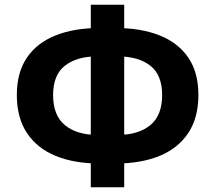

<svg xmlns="http://www.w3.org/2000/svg" viewBox="-20 -776 907 810"><path d="M402 -86Q294 -86 215.5 -118Q137 -150 94 -214.5Q51 -279 51 -375Q51 -471 94 -533.5Q137 -596 215.5 -627Q294 -658 402 -658H465Q574 -658 652.5 -627Q731 -596 774 -533.5Q817 -471 817 -375Q817 -279 774 -214.5Q731 -150 652.5 -118Q574 -86 465 -86ZM389 -207H478Q564 -207 614 -248Q664 -289 664 -375Q664 -460 614 -499Q564 -538 478 -538H389Q304 -538 254 -499Q204 -460 204 -375Q204 -289 254 -248Q304 -207 389 -207ZM363 14V-756H504V14Z"/></svg>

Font: Noto Sans JP ExtraBold
Style: Regular
Weight: 800
Designer: Ryoko NISHIZUKA  (kana, bopomofo & ideographs); Paul D. Hunt (Latin, Greek & Cyrillic); Sandoll Communications , Soo-you
Foundry: Adobe
Version: Version 2.004-H2;hotconv 1.0.118;makeotfexe 2.5.65603